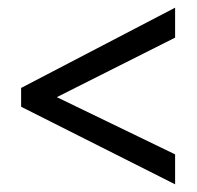

<svg xmlns="http://www.w3.org/2000/svg" viewBox="-20 -607 513 500"><path d="M436 -127V-205L128 -354L436 -509V-587L35 -378V-329Z"/></svg>

Font: Noto Sans Myanmar UI Condensed
Style: Regular
Weight: 400
Width: 3
Designer: Monotype Design Team
Foundry: Monotype Imaging Inc.
Version: Version 2.103